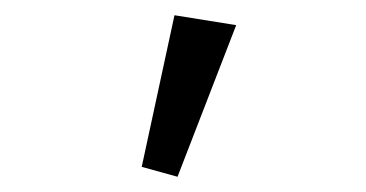

<svg xmlns="http://www.w3.org/2000/svg" viewBox="-20 -846 480 252"><path d="M213 -614 290 -813 209 -826 166 -627Z"/></svg>

Font: Cheyenne Sans
Style: Regular
Weight: 400
Designer: The Public Sans project authors (U.S. Web Design System), Libre Franklin designed by Pablo Impallari and Rodrigo Fuenzal
Foundry: The Cheyenne Sans Project Authors
Version: Version 2.007